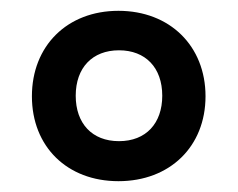

<svg xmlns="http://www.w3.org/2000/svg" viewBox="-20 -746 440 355"><path d="M199 -411C294 -411 360 -475 360 -568C360 -661 294 -726 199 -726C104 -726 39 -661 39 -568C39 -475 104 -411 199 -411ZM200 -485C150 -485 120 -518 120 -569C120 -621 151 -653 200 -653C249 -653 280 -621 280 -569C280 -518 250 -485 200 -485Z"/></svg>

Font: Noto Serif Lao
Style: Bold
Weight: 700
Designer: Monotype Design Team
Foundry: Monotype Imaging Inc.
Version: Version 2.003